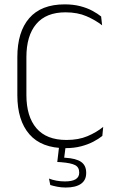

<svg xmlns="http://www.w3.org/2000/svg" viewBox="-20 -669 541 880"><path d="M280 10Q170 10 114.8 -53.5Q59.5 -117 59.5 -232.5V-407Q59.5 -523 114.2 -586Q169 -649 276.5 -649Q315.5 -649 347.5 -640.8Q379.5 -632.5 403.5 -619.5Q427.5 -606.5 443.5 -593.5L448 -553Q418 -576.5 376.8 -594.5Q335.5 -612.5 280 -612.5Q191.5 -612.5 146.2 -559Q101 -505.5 101 -407V-233.5Q101 -135 147 -81.2Q193 -27.5 284.5 -27.5Q340 -27.5 381.2 -45Q422.5 -62.5 453 -87.5L449 -46Q433 -33 408.5 -20Q384 -7 351.8 1.5Q319.5 10 280 10ZM281.5 -3 272.5 67.5 253.5 53Q258 53 265.5 53.2Q273 53.5 279 54Q329 57 352 73.2Q375 89.5 375 122.5V124.5Q375 157 350.8 173.8Q326.5 190.5 281 190.5Q261 190.5 242.2 186.8Q223.5 183 210.5 179L204.5 149.5Q220 155.5 238.5 159Q257 162.5 277.5 162.5Q310.5 162.5 326.8 152.5Q343 142.5 343 123V121.5Q343 97.5 324.2 87.8Q305.5 78 260.5 74.5Q256 74 251.5 73.8Q247 73.5 242.5 73.5L251.5 -3Z"/></svg>

Font: Anek Telugu ExtraLight
Style: Regular
Weight: 250
Version: Version 1.003